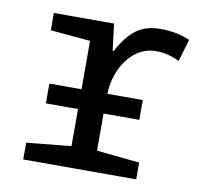

<svg xmlns="http://www.w3.org/2000/svg" viewBox="-66 -617 732 688"><g transform="rotate(10 300.0 -273.0)"><path d="M317 -284H446V-212H316V-77L472 -61V0H61V-61L223 -77V-212H106V-284H223V-460L78 -473V-536H297L309 -439H313Q342 -494 376.5 -520Q411 -546 464 -546Q525 -546 572 -525L548 -444Q506 -465 463 -465Q423 -465 390.5 -441Q358 -417 338.5 -375.5Q319 -334 317 -284Z"/></g></svg>

Font: Noto Sans Mono UI
Style: Regular
Weight: 400
Monospace: yes
Designer: Monotype Design team
Foundry: Monotype Imaging Inc.
Version: Version 1.000